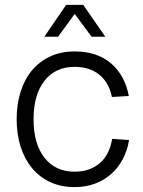

<svg xmlns="http://www.w3.org/2000/svg" viewBox="-20 -752 585 784"><path d="M285 12Q229 12 185 -8.5Q141 -29 110.5 -66Q80 -103 64 -153.5Q48 -204 48 -265Q48 -326 64 -377Q80 -428 110.5 -464.5Q141 -501 185 -521.5Q229 -542 285 -542Q376 -542 433 -493.5Q490 -445 506 -360L437 -356Q425 -415 385.5 -447Q346 -479 285 -479Q206 -479 161.5 -422Q117 -365 117 -265Q117 -165 161.5 -108Q206 -51 285 -51Q346 -51 386.5 -85Q427 -119 438 -185L507 -180Q500 -137 481 -101.5Q462 -66 433.5 -41Q405 -16 367.5 -2Q330 12 285 12ZM161 -602 250 -732H320L410 -602H354L285 -695L217 -602Z"/></svg>

Font: Geist Light
Style: Regular
Weight: 400
Designer: Basement.studio, Andrés Briganti, Mateo Zaragoza
Foundry: Basement.studio, Vercel, Andrés Briganti, Guido Ferreyra, Mateo Zaragoza
Version: Version 1.401